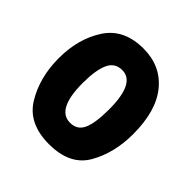

<svg xmlns="http://www.w3.org/2000/svg" viewBox="-156 -682 812 812"><g transform="rotate(45 250.0 -275.5)"><path d="M253 9Q378 9 426.5 -75.5Q475 -160 475 -273Q475 -412 414 -486Q353 -560 250 -560Q133 -560 79 -477Q25 -394 25 -278Q25 -163 77 -77Q129 9 253 9ZM252 -118Q171 -118 171 -275Q171 -352 189 -392Q207 -432 251 -432Q329 -432 329 -275Q329 -194 312 -156Q295 -118 252 -118Z"/></g></svg>

Font: Noto Sans Mono Condensed Extra
Style: Regular
Weight: 800
Width: 3
Designer: Monotype Design Team
Foundry: Monotype Imaging Inc.
Version: Version 1.900